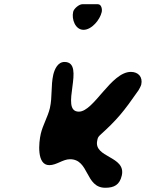

<svg xmlns="http://www.w3.org/2000/svg" viewBox="-20 -867 690 908"><path d="M326 -811C318 -776 336 -726 375 -726C414 -726 453 -774 461 -810C464 -823 460 -847 443 -847H369C354 -847 329 -826 326 -811ZM311 -114C403 -114 382 21 478 21C520 21 546 7 556 -37C577 -130 421 -120 440 -203C442 -213 443 -218 452 -227C534 -301 564 -338 635 -440C638 -444 647 -462 648 -467C656 -503 634 -527 599 -527C505 -527 424 -339 353 -339C258 -339 389 -574 285 -574C253 -574 238 -539 232 -514C220 -460 228 -410 216 -356C206 -314 183 -277 173 -235C163 -192 153 -86 213 -86C248 -86 277 -114 311 -114Z"/></svg>

Font: Charger
Style: OversprayIt
Weight: 400
Designer: Jasper
Foundry: Cannot Into Space Fonts
Version: Version 0.980